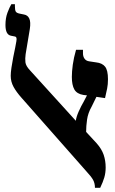

<svg xmlns="http://www.w3.org/2000/svg" viewBox="-20 -884 549 914"><path d="M432 10Q432 -11 423.5 -27Q415 -43 388 -72L82 -419Q58 -446 44.5 -470.5Q31 -495 31 -523Q31 -538 34.5 -562Q38 -586 43 -611.5Q48 -637 52.5 -658Q57 -679 58 -688Q60 -700 58 -704.5Q56 -709 52 -710L32 -714Q6 -719 6 -765Q6 -798 15.5 -823.5Q25 -849 34 -864H51V-854Q51 -836 55 -829Q59 -822 74 -819L94 -815Q112 -812 119.5 -795.5Q127 -779 122 -746L102 -626Q99 -605 101 -587.5Q103 -570 123 -549L341 -309Q343 -327 354.5 -353Q366 -379 379 -401L394 -430L377 -432Q346 -437 334 -458Q322 -479 322 -518Q322 -543 326.5 -576Q331 -609 342 -647H375V-630Q375 -615 382.5 -604.5Q390 -594 405 -592L438 -587Q466 -584 480 -567Q494 -550 494 -507Q494 -482 490 -462.5Q486 -443 480 -417L439 -423L416 -376Q399 -346 394.5 -315Q390 -284 390 -256L440 -202Q464 -175 473.5 -147Q483 -119 483 -87Q483 -61 476.5 -39Q470 -17 457 10Z"/></svg>

Font: Noto Serif Hebrew Condensed ExtraBold
Style: Regular
Weight: 800
Width: 3
Designer: Monotype Design Team
Foundry: Monotype Imaging Inc.
Version: Version 2.004; ttfautohint (v1.8.4.7-5d5b)